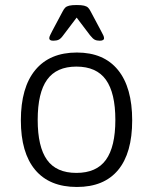

<svg xmlns="http://www.w3.org/2000/svg" viewBox="-20 -738 609 764"><path d="M286 6Q177 6 120 -62Q63 -130 63 -259Q63 -390 120.5 -459.5Q178 -529 286 -529Q393 -529 449.5 -459.5Q506 -390 506 -259Q506 -129 450 -61.5Q394 6 286 6ZM284 -50Q364 -50 401.5 -102Q439 -154 439 -261Q439 -368 401.5 -420.5Q364 -473 284 -473Q205 -473 167.5 -421Q130 -369 130 -261Q130 -154 167 -102Q204 -50 284 -50ZM192 -576Q184 -576 180 -578.5Q176 -581 176 -586Q176 -591 180 -599Q184 -607 188 -615L229 -692Q234 -702 239.5 -707.5Q245 -713 255.5 -715.5Q266 -718 285 -718Q304 -718 314.5 -715.5Q325 -713 330.5 -707.5Q336 -702 341 -692L382 -615Q388 -604 391 -597.5Q394 -591 394 -586Q394 -581 389.5 -578.5Q385 -576 377 -576Q365 -576 357 -580Q349 -584 338 -598L285 -668L232 -598Q222 -584 213.5 -580Q205 -576 192 -576Z"/></svg>

Font: Asap Light
Style: Regular
Weight: 300
Designer: Pablo Cosgaya
Foundry: Omnibus-Type
Version: Version 3.001